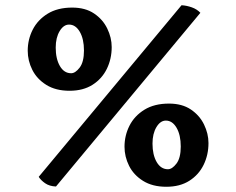

<svg xmlns="http://www.w3.org/2000/svg" viewBox="-20 -706 903 734"><path d="M194 7Q169 6 152.5 -5.5Q136 -17 128 -30L674 -686Q693 -685 713 -678Q733 -671 746 -657ZM246 -359Q193 -359 157 -381.5Q121 -404 103.5 -439Q86 -474 86 -512Q86 -555 105 -592.5Q124 -630 162 -653.5Q200 -677 256 -677Q306 -677 339.5 -654.5Q373 -632 390 -597Q407 -562 407 -526Q407 -481 388.5 -443Q370 -405 334 -382Q298 -359 246 -359ZM252 -426Q268 -426 284.5 -447.5Q301 -469 301 -513Q301 -557 285 -584.5Q269 -612 244 -612Q223 -612 208 -587Q193 -562 193 -524Q193 -481 209 -453.5Q225 -426 252 -426ZM616 8Q563 8 527 -14.5Q491 -37 473.5 -72Q456 -107 456 -145Q456 -188 475 -225.5Q494 -263 532 -286.5Q570 -310 626 -310Q676 -310 709.5 -287.5Q743 -265 760 -230Q777 -195 777 -159Q777 -114 758.5 -76Q740 -38 704 -15Q668 8 616 8ZM622 -59Q638 -59 654.5 -80.5Q671 -102 671 -146Q671 -190 655 -217.5Q639 -245 614 -245Q593 -245 578 -220Q563 -195 563 -157Q563 -114 579 -86.5Q595 -59 622 -59Z"/></svg>

Font: Vollkorn ExtraBold
Style: Regular
Weight: 800
Designer: Friedrich Althausen
Foundry: Friedrich Althausen
Version: Version 5.000; ttfautohint (v1.8.3)